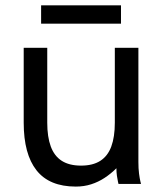

<svg xmlns="http://www.w3.org/2000/svg" viewBox="-20 -686 604 716"><path d="M156.2 -507.8H68.4V-228.5Q68.4 -111.3 116.2 -50.8Q164.1 9.8 262.7 9.8Q293.5 9.8 320.1 1.2Q346.7 -7.3 370.1 -22.7Q393.6 -38.1 414.1 -58.6Q414.1 -43.9 416 -30.5Q418 -17.1 419.9 -8.5Q421.9 0 421.9 0H505.9Q505.9 0 503.4 -10Q501 -20 498.5 -38.6Q496.1 -57.1 496.1 -82V-507.8H408.2V-228.5Q408.2 -175.3 395 -139.6Q381.8 -104 354 -86.2Q326.2 -68.4 282.2 -68.4Q238.3 -68.4 210.4 -86.2Q182.6 -104 169.4 -139.6Q156.2 -175.3 156.2 -228.5ZM133.3 -597.7H431.2V-666H133.3Z"/></svg>

Font: Giphurs SC
Style: Regular
Weight: 400
Version: Version 0.920